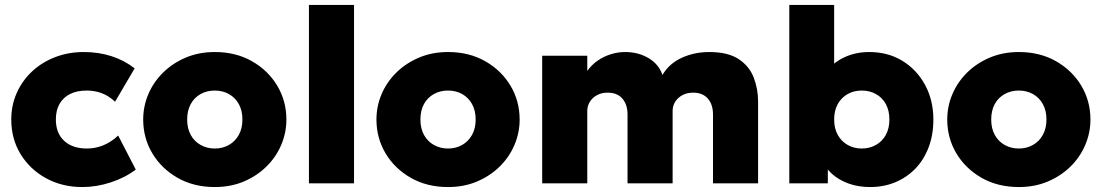

<svg xmlns="http://www.w3.org/2000/svg" viewBox="-20 -740 4447 775"><path d="M312.5 15Q230.5 15 165.5 -20.8Q100.5 -56.5 63 -118Q25.5 -179.5 25.5 -257.5Q25.5 -315.5 47.8 -365.2Q70 -415 109.8 -452Q149.5 -489 203 -509.5Q256.5 -530 318.5 -530Q378.5 -530 430.2 -513.2Q482 -496.5 523.5 -464L444.5 -329.5Q419.5 -353 390.8 -363.8Q362 -374.5 330.5 -374.5Q291 -374.5 263.2 -360.8Q235.5 -347 220.5 -321Q205.5 -295 205.5 -257.5Q205.5 -202.5 239 -171.5Q272.5 -140.5 331 -140.5Q366 -140.5 397.8 -153.8Q429.5 -167 457 -193L528 -55.5Q484.5 -22.5 427 -3.8Q369.5 15 312.5 15Z M847 15Q762 15 696.8 -22.2Q631.5 -59.5 594.8 -121.2Q558 -183 558 -257.5Q558 -311.5 579 -360.5Q600 -409.5 638.8 -447.5Q677.5 -485.5 730.5 -507.8Q783.5 -530 847 -530Q932 -530 997.2 -492.8Q1062.5 -455.5 1099.2 -393.8Q1136 -332 1136 -257.5Q1136 -204 1115 -154.8Q1094 -105.5 1055.2 -67.5Q1016.5 -29.5 963.8 -7.2Q911 15 847 15ZM847 -140.5Q878.5 -140.5 903.8 -154.8Q929 -169 943.8 -195.2Q958.5 -221.5 958.5 -257.5Q958.5 -293.5 944 -319.8Q929.5 -346 904.2 -360.2Q879 -374.5 847 -374.5Q815 -374.5 789.5 -360.2Q764 -346 749.8 -319.8Q735.5 -293.5 735.5 -257.5Q735.5 -221.5 750 -195.2Q764.5 -169 790 -154.8Q815.5 -140.5 847 -140.5Z M1227 0V-720H1409V0Z M1788.5 15Q1703.5 15 1638.2 -22.2Q1573 -59.5 1536.2 -121.2Q1499.5 -183 1499.5 -257.5Q1499.5 -311.5 1520.5 -360.5Q1541.5 -409.5 1580.2 -447.5Q1619 -485.5 1672 -507.8Q1725 -530 1788.5 -530Q1873.5 -530 1938.8 -492.8Q2004 -455.5 2040.8 -393.8Q2077.5 -332 2077.5 -257.5Q2077.5 -204 2056.5 -154.8Q2035.5 -105.5 1996.8 -67.5Q1958 -29.5 1905.2 -7.2Q1852.5 15 1788.5 15ZM1788.5 -140.5Q1820 -140.5 1845.2 -154.8Q1870.5 -169 1885.2 -195.2Q1900 -221.5 1900 -257.5Q1900 -293.5 1885.5 -319.8Q1871 -346 1845.8 -360.2Q1820.5 -374.5 1788.5 -374.5Q1756.5 -374.5 1731 -360.2Q1705.5 -346 1691.2 -319.8Q1677 -293.5 1677 -257.5Q1677 -221.5 1691.5 -195.2Q1706 -169 1731.5 -154.8Q1757 -140.5 1788.5 -140.5Z M2168.5 0V-515H2350.5V-453.5Q2368 -478.5 2392.8 -495.5Q2417.5 -512.5 2446 -521.2Q2474.5 -530 2503 -530Q2557 -530 2598.2 -505.2Q2639.5 -480.5 2654 -437.5Q2681.5 -484 2732.5 -507Q2783.5 -530 2842.5 -530Q2918.5 -530 2961.5 -501.5Q3004.5 -473 3022.2 -427.2Q3040 -381.5 3040 -330V0H2858V-278Q2858 -318 2837.2 -342Q2816.5 -366 2777.5 -366Q2753 -366 2734.2 -355.8Q2715.5 -345.5 2705.2 -329Q2695 -312.5 2695 -292V0H2513V-278Q2513 -318 2492.2 -342Q2471.5 -366 2432.5 -366Q2408 -366 2389.5 -355.8Q2371 -345.5 2360.8 -329Q2350.5 -312.5 2350.5 -292V0Z M3492 15Q3445 15 3405.8 1Q3366.5 -13 3338.5 -38Q3310.5 -63 3297 -96.5L3321.5 -137.5V0H3166V-720H3347V-399.5L3305.5 -441Q3341 -486.5 3387 -508.2Q3433 -530 3488.5 -530Q3564.5 -530 3622.8 -494.2Q3681 -458.5 3714.2 -396.8Q3747.5 -335 3747.5 -257.5Q3747.5 -195.5 3728.2 -145Q3709 -94.5 3674.5 -59Q3640 -23.5 3593.5 -4.2Q3547 15 3492 15ZM3458.5 -140.5Q3490 -140.5 3515.5 -154.8Q3541 -169 3555.5 -195.2Q3570 -221.5 3570 -257.5Q3570 -293.5 3555.8 -319.8Q3541.5 -346 3516 -360.2Q3490.5 -374.5 3458.5 -374.5Q3426.5 -374.5 3401.2 -360.2Q3376 -346 3361.5 -319.8Q3347 -293.5 3347 -257.5Q3347 -221.5 3361.8 -195.2Q3376.5 -169 3401.8 -154.8Q3427 -140.5 3458.5 -140.5Z M4092.5 15Q4007.5 15 3942.2 -22.2Q3877 -59.5 3840.2 -121.2Q3803.5 -183 3803.5 -257.5Q3803.5 -311.5 3824.5 -360.5Q3845.5 -409.5 3884.2 -447.5Q3923 -485.5 3976 -507.8Q4029 -530 4092.5 -530Q4177.5 -530 4242.8 -492.8Q4308 -455.5 4344.8 -393.8Q4381.5 -332 4381.5 -257.5Q4381.5 -204 4360.5 -154.8Q4339.5 -105.5 4300.8 -67.5Q4262 -29.5 4209.2 -7.2Q4156.5 15 4092.5 15ZM4092.5 -140.5Q4124 -140.5 4149.2 -154.8Q4174.5 -169 4189.2 -195.2Q4204 -221.5 4204 -257.5Q4204 -293.5 4189.5 -319.8Q4175 -346 4149.8 -360.2Q4124.5 -374.5 4092.5 -374.5Q4060.5 -374.5 4035 -360.2Q4009.5 -346 3995.2 -319.8Q3981 -293.5 3981 -257.5Q3981 -221.5 3995.5 -195.2Q4010 -169 4035.5 -154.8Q4061 -140.5 4092.5 -140.5Z"/></svg>

Font: Geologica Thin Cursive ExtraBold
Style: Regular
Weight: 800
Version: Version 1.010;gftools[0.9.28]